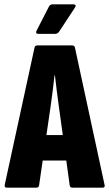

<svg xmlns="http://www.w3.org/2000/svg" viewBox="-20 -864 503 884"><path d="M11 0Q-1 0 2 -14L139 -645Q141 -655 152 -655H312Q323 -655 325 -645L461 -15Q465 0 453 0H313Q303 0 301 -10L250 -381Q245 -415 241 -449Q237 -483 233 -517H231Q227 -483 223 -449Q219 -415 214 -381L160 -11Q159 0 147 0ZM155 -125 174 -242H285L307 -125ZM156 -708Q149 -708 147 -712.5Q145 -717 148 -722L206 -835Q212 -844 222 -844H319Q325 -844 327.5 -840Q330 -836 325 -829L252 -718Q245 -708 233 -708Z"/></svg>

Font: Sofia Sans Extra Condensed Black
Style: Regular
Weight: 900
Designer: Botio Nikoltchev, Ani Petrova
Foundry: lettersoup
Version: Version 4.101